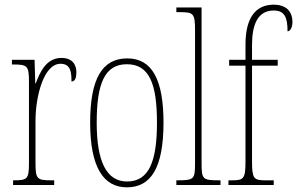

<svg xmlns="http://www.w3.org/2000/svg" viewBox="-20 -792 1272 822"><path d="M36 0H212V-20H201C138 -20 132 -25 132 -96V-274C132 -382 168 -519 239 -519C284 -519 286 -480 286 -443C302 -443 307 -460 307 -483C307 -517 288 -544 243 -544C178 -544 151 -483 133 -435H131L128 -536H31V-516H34C98 -516 104 -511 104 -440V-96C104 -25 98 -20 37 -20H36Z M523 10C626 10 680 -73 680 -267C680 -449 632 -542 525 -542C415 -542 366 -451 366 -267C366 -76 423 10 523 10ZM524 -15C435 -15 394 -102 394 -267C394 -434 428 -517 523 -517C619 -517 652 -434 652 -267C652 -103 619 -15 524 -15Z M735 0H924V-20H920C847 -20 843 -24 843 -94V-760H735V-740H748C808 -740 815 -736 815 -662V-94C815 -24 811 -20 738 -20H735Z M958 0H1152V-20H1115C1065 -20 1059 -29 1059 -103V-511H1169V-536H1059V-600C1059 -684 1082 -747 1152 -747C1200 -747 1211 -715 1211 -658C1222 -658 1232 -674 1232 -697C1232 -748 1200 -772 1152 -772C1075 -772 1031 -717 1031 -601V-536H961V-511H1031V-103C1031 -29 1025 -20 975 -20H958Z"/></svg>

Font: Noto Serif Bengali ExtraCondensed Thin
Style: Regular
Weight: 100
Width: 2
Designer: Juan Bruce, Universal Thirst, Indian Type Foundry and the Monotype Design Team.
Foundry: Monotype Imaging Inc.
Version: Version 2.003